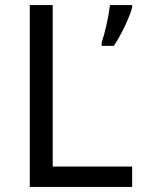

<svg xmlns="http://www.w3.org/2000/svg" viewBox="-20 -734 564 754"><path d="M97 0H499V-80H187V-714H97ZM499 -705V-714H412C407 -671 392 -604 379 -566V-554H427C457 -598 490 -669 499 -705Z"/></svg>

Font: Noto Sans Buginese
Style: Regular
Weight: 400
Designer: Monotype Design Team
Foundry: Monotype Imaging Inc.
Version: Version 2.002